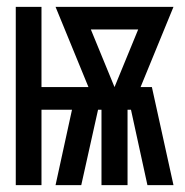

<svg xmlns="http://www.w3.org/2000/svg" viewBox="-20 -540 540 560"><path d="M26 0V-520H101V-286H238L142 -520H486L390 -286H423L486 0H410L362 -220H352V0H276V-220H266L217 0H142L190 -220H101V0ZM314 -286 383 -454H245Z"/></svg>

Font: Iosevka Term Curly Semibold
Style: Regular
Weight: 600
Designer: Belleve Invis
Foundry: Belleve Invis
Version: Version 32.3.0